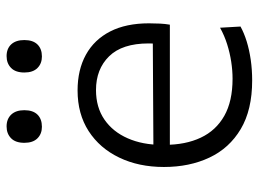

<svg xmlns="http://www.w3.org/2000/svg" viewBox="-119 -637 766 568"><g transform="rotate(-90 264.0 -353.0)"><path d="M310 10Q223 10 166.2 -23.8Q109.5 -57.5 81.8 -116.5Q54 -175.5 54 -251Q54 -325.5 81.8 -383.2Q109.5 -441 160.2 -473.8Q211 -506.5 280.5 -506.5Q341.5 -506.5 386.2 -481.8Q431 -457 455 -410Q479 -363 479 -295.5Q479 -277.5 478.2 -262.8Q477.5 -248 475 -233.5L418 -266.5Q419 -274.5 419.2 -282Q419.5 -289.5 419.5 -296.5Q419.5 -374.5 381.5 -413.2Q343.5 -452 281.5 -452Q230.5 -452 194.2 -427Q158 -402 138.8 -358Q119.5 -314 119.5 -257.5V-249Q119.5 -187 140.8 -142Q162 -97 205.2 -72.5Q248.5 -48 315 -48Q339.5 -48 365.5 -52Q391.5 -56 417 -64Q442.5 -72 466 -85L469.5 -24.5Q450.5 -14 425.5 -6.2Q400.5 1.5 371 5.8Q341.5 10 310 10ZM82.5 -233.5V-282L434 -284L475 -270.5V-233.5ZM381 -612Q360 -612 346.8 -625.2Q333.5 -638.5 333.5 -664Q333.5 -690 347 -703.2Q360.5 -716.5 382 -716.5Q404 -716.5 416.8 -702.8Q429.5 -689 429.5 -664Q429.5 -638.5 416.5 -625.2Q403.5 -612 381 -612ZM173 -612Q152 -612 138.8 -625.2Q125.5 -638.5 125.5 -664Q125.5 -690 139 -703.2Q152.5 -716.5 174 -716.5Q196 -716.5 209 -702.8Q222 -689 222 -664Q222 -638.5 209 -625.2Q196 -612 173 -612Z"/></g></svg>

Font: Commissioner Thin Light
Style: Regular
Weight: 300
Version: Version 1.000